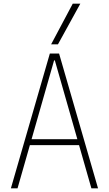

<svg xmlns="http://www.w3.org/2000/svg" viewBox="-20 -1020 590 1040"><path d="M39 0 250 -730H300L511 0H475L277 -693H273L75 0ZM130 -234V-266H420V-234ZM294 -780H257L374 -1000H415Z"/></svg>

Font: M PLUS Code Latin SemiExpanded ExtraLight
Style: Regular
Weight: 250
Width: 6
Designer: Coji Morishita
Foundry: UNDERFOREST DESIGN
Version: Version 1.002; ttfautohint (v1.8.3)